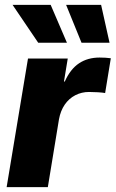

<svg xmlns="http://www.w3.org/2000/svg" viewBox="-20 -770 476 790"><path d="M7.3 0 95.2 -529.3H258.8L243.2 -434.6H246.6Q269.5 -485.8 305.2 -509.5Q340.8 -533.2 389.6 -533.2Q402.3 -533.2 414.1 -532.5Q425.8 -531.7 436 -530.3L412.6 -387.2Q402.3 -389.2 382.8 -390.4Q363.3 -391.6 346.2 -391.6Q315.9 -391.6 289.8 -378.2Q263.7 -364.7 246.3 -339.4Q229 -314 222.7 -279.3L176.8 0ZM315.4 -594.2 252 -750H396L430.7 -594.2ZM137.2 -594.2 31.7 -750H188.5L255.4 -594.2Z"/></svg>

Font: Inter 24pt ExtraBold
Style: Italic
Weight: 800
Italic angle: -9.3988°
Designer: Rasmus Andersson
Foundry: rsms
Version: Version 4.001;git-66647c0bb